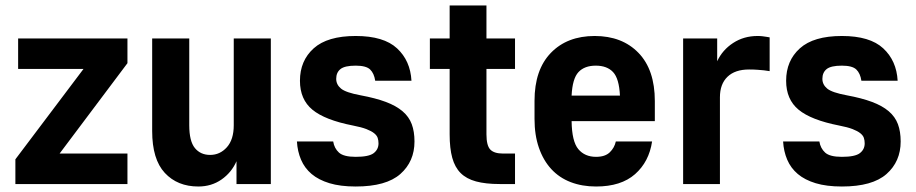

<svg xmlns="http://www.w3.org/2000/svg" viewBox="-20 -670 3335 699"><path d="M36 -90 284 -419H46V-530H444V-440L197 -111H444V0H36Z M702 9Q626 9 580 -40.5Q534 -90 534 -193V-530H669V-214Q669 -156 689.5 -131Q710 -106 745 -106Q781 -106 806 -134Q831 -162 831 -214V-530H966V0H841V-83Q823 -42 786.5 -16.5Q750 9 702 9Z M1275 9Q1219 9 1179.5 -3Q1140 -15 1114.5 -36.5Q1089 -58 1076 -88.5Q1063 -119 1061 -155H1193Q1197 -130 1214 -114.5Q1231 -99 1275 -99Q1323 -99 1340.5 -112.5Q1358 -126 1358 -148Q1358 -159 1355 -168Q1352 -177 1342 -185Q1332 -193 1314 -200Q1296 -207 1265 -213Q1163 -233 1117.5 -270.5Q1072 -308 1072 -376Q1072 -449 1122 -494Q1172 -539 1275 -539Q1377 -539 1425.5 -494Q1474 -449 1478 -376H1346Q1342 -403 1327.5 -417Q1313 -431 1275 -431Q1235 -431 1219.5 -418.5Q1204 -406 1204 -383Q1204 -362 1221.5 -347.5Q1239 -333 1293 -323Q1347 -313 1384.5 -299Q1422 -285 1445.5 -265Q1469 -245 1479 -218Q1489 -191 1489 -155Q1489 -82 1437.5 -36.5Q1386 9 1275 9Z M1799 0Q1748 0 1713 -9.5Q1678 -19 1657 -40Q1636 -61 1626.5 -95.5Q1617 -130 1617 -181V-419H1545V-530H1617V-650H1751V-530H1855V-419H1751V-181Q1751 -140 1765 -125.5Q1779 -111 1811 -111H1855V0Z M2150 9Q2099 9 2057.5 -7Q2016 -23 1987 -54.5Q1958 -86 1942 -132Q1926 -178 1926 -237V-303Q1926 -416 1985.5 -477.5Q2045 -539 2145 -539Q2245 -539 2304.5 -477.5Q2364 -416 2364 -302V-229H2061Q2062 -155 2085.5 -127Q2109 -99 2150 -99Q2183 -99 2200 -115.5Q2217 -132 2222 -155H2354Q2343 -81 2292 -36Q2241 9 2150 9ZM2149 -431Q2108 -431 2086 -407.5Q2064 -384 2061 -322H2237Q2234 -384 2212 -407.5Q2190 -431 2149 -431Z M2467 -530H2591V-447Q2610 -488 2649 -513.5Q2688 -539 2738 -539Q2748 -539 2756 -538Q2764 -537 2770 -536Q2777 -535 2782 -534V-411Q2772 -412 2761 -414Q2751 -415 2737.5 -416Q2724 -417 2707 -417Q2656 -417 2628.5 -390.5Q2601 -364 2601 -316V0H2467Z M3045 9Q2989 9 2949.5 -3Q2910 -15 2884.5 -36.5Q2859 -58 2846 -88.5Q2833 -119 2831 -155H2963Q2967 -130 2984 -114.5Q3001 -99 3045 -99Q3093 -99 3110.5 -112.5Q3128 -126 3128 -148Q3128 -159 3125 -168Q3122 -177 3112 -185Q3102 -193 3084 -200Q3066 -207 3035 -213Q2933 -233 2887.5 -270.5Q2842 -308 2842 -376Q2842 -449 2892 -494Q2942 -539 3045 -539Q3147 -539 3195.5 -494Q3244 -449 3248 -376H3116Q3112 -403 3097.5 -417Q3083 -431 3045 -431Q3005 -431 2989.5 -418.5Q2974 -406 2974 -383Q2974 -362 2991.5 -347.5Q3009 -333 3063 -323Q3117 -313 3154.5 -299Q3192 -285 3215.5 -265Q3239 -245 3249 -218Q3259 -191 3259 -155Q3259 -82 3207.5 -36.5Q3156 9 3045 9Z"/></svg>

Font: Golos UI
Style: Bold
Weight: 700
Designer: A.Korolkova, Vitaly Kuzmin
Foundry: ParaType Ltd
Version: Version 2.000